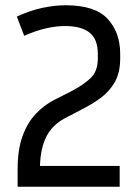

<svg xmlns="http://www.w3.org/2000/svg" viewBox="-20 -710 533 730"><path d="M435 0H47V-66Q47 -141 65.5 -192Q84 -243 115.5 -276.5Q147 -310 186 -330L251 -363Q297 -387 324.5 -413Q352 -439 352 -488V-505Q352 -561 320.5 -586Q289 -611 228 -611Q194 -611 156 -602.5Q118 -594 72 -574L44 -647Q94 -670 140.5 -680Q187 -690 230 -690Q341 -690 389 -638.5Q437 -587 437 -505V-488Q437 -434 416.5 -398Q396 -362 362.5 -337.5Q329 -313 291 -294L226 -260Q179 -235 156.5 -191Q134 -147 132 -79H435Z"/></svg>

Font: Inria Sans
Style: Regular
Weight: 400
Designer: Black Foundry Team
Foundry: Black Foundry
Version: Version 1.2; ttfautohint (v1.8.3)